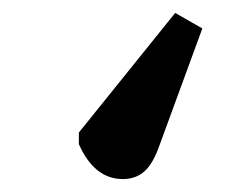

<svg xmlns="http://www.w3.org/2000/svg" viewBox="-20 -93 382 297"><path d="M251 -73 293 -49 227 131Q217 160 203.5 172Q190 184 170 184Q126 184 102 130V112Z"/></svg>

Font: Literata SemiBold
Style: Regular
Weight: 600
Designer: Latin by Veronika Burian and Jose Scaglione. Greek by Irene Vlachou. Cyrillic by Vera Evstafieva.
Foundry: TypeTogether
Version: Version 3.103; ttfautohint (v1.8.4.7-5d5b);gftools[0.9.29]